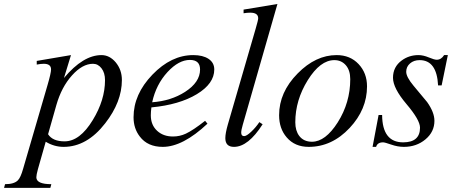

<svg xmlns="http://www.w3.org/2000/svg" viewBox="-130 -715 2262 950"><path d="M473.1 -319.3Q473.1 -210.9 390.6 -105Q300.3 11.7 184.6 11.7Q138.2 11.7 96.2 -13.7L57.6 122.1Q49.8 150.9 49.8 162.1Q49.8 196.3 124 196.3L119.1 214.4H-109.9L-105 196.3Q-60.1 196.3 -41.5 177.2Q-27.8 163.6 -15.6 120.1L105 -293.5Q122.6 -353.5 122.6 -371.6Q122.6 -399.4 86.4 -399.4Q71.8 -399.4 51.8 -395.5V-413.6L221.2 -442.4L186.5 -329.1Q281.2 -442.4 372.1 -442.4Q412.1 -442.4 442.4 -406.7Q473.1 -369.6 473.1 -319.3ZM389.6 -318.4Q389.6 -354.5 372.3 -377Q355 -399.4 330.1 -399.4Q277.8 -399.4 226.1 -341.8Q174.3 -284.2 148.9 -195.3L107.9 -50.8Q130.4 -15.6 189.5 -15.6Q265.1 -15.6 329.1 -121.1Q389.6 -220.2 389.6 -318.4Z M930.2 -371.1Q930.2 -301.3 843.8 -249Q757.3 -196.8 619.1 -183.6Q616.2 -161.6 616.2 -144.5Q616.2 -96.2 647.9 -67.4Q678.2 -39.6 726.1 -39.6Q759.3 -39.6 789.6 -53.7Q825.2 -70.3 884.8 -117.2L896.5 -103Q774.4 11.7 675.3 11.7Q600.6 11.7 562 -39.1Q530.8 -79.1 530.8 -134.8Q530.8 -248.5 624 -345.5Q717.3 -442.4 826.2 -442.4Q874 -442.4 902.1 -423.6Q930.2 -404.8 930.2 -371.1ZM859.9 -371.1Q859.9 -418.5 809.6 -418.5Q754.4 -418.5 699.2 -358.9Q642.1 -296.9 623 -209Q716.3 -215.8 785.6 -260.3Q859.9 -308.1 859.9 -371.1Z M1242.7 -695.3 1071.3 -98.1Q1063.5 -71.3 1063.5 -58.6Q1063.5 -41.5 1078.1 -41.5Q1089.8 -41.5 1113 -63.2Q1136.2 -85 1153.3 -110.8L1169.4 -100.1Q1098.1 11.7 1027.8 11.7Q984.9 11.7 984.9 -31.7Q984.9 -55.2 997.1 -98.1L1134.8 -572.3Q1147.5 -615.7 1147.5 -624.5Q1147.5 -652.3 1107.9 -652.3Q1092.8 -652.3 1075.2 -649.4V-667.5Z M1686 -287.6Q1686 -173.8 1600.1 -82Q1512.2 11.7 1397.5 11.7Q1328.6 11.7 1288.6 -35.2Q1251 -78.6 1251 -145Q1251 -258.8 1342.8 -351.6Q1432.1 -442.4 1535.6 -442.4Q1602.5 -442.4 1644.3 -397.9Q1686 -353.5 1686 -287.6ZM1603 -323.2Q1603 -367.2 1581.1 -392.3Q1559.1 -417.5 1524.4 -417.5Q1454.6 -417.5 1392.8 -318.4Q1331.1 -219.2 1331.1 -109.9Q1331.1 -68.4 1350.6 -42.5Q1372.6 -13.7 1413.6 -13.7Q1480 -13.7 1541 -109.4Q1603 -207.5 1603 -323.2Z M2085.9 -442.4 2055.2 -292.5H2037.6Q2031.2 -417.5 1946.3 -417.5Q1917.5 -417.5 1898.7 -401.1Q1879.9 -384.8 1879.9 -359.9Q1879.9 -334.5 1916 -291Q1949.7 -250.5 1983.4 -210Q2019.5 -159.2 2019.5 -117.2Q2019.5 -62.5 1975.1 -25.4Q1930.7 11.7 1868.2 11.7Q1837.9 11.7 1805.9 0.5Q1773.9 -10.7 1765.6 -10.7Q1737.3 -10.7 1731 11.7H1713.4L1743.2 -146H1760.7Q1761.7 -10.7 1864.7 -10.7Q1948.2 -10.7 1948.2 -83.5Q1948.2 -121.1 1881.3 -200Q1814.5 -278.8 1814.5 -330.1Q1814.5 -384.3 1857.9 -416Q1894 -442.4 1940.4 -442.4Q1963.9 -442.4 1991.5 -430.9Q2019 -419.4 2030.8 -419.4Q2053.2 -419.4 2067.4 -442.4Z"/></svg>

Font: Dai Banna SIL Book
Style: Oblique
Weight: 400
Italic angle: -11°
Designer: Victor Gaultney
Foundry: SIL International
Version: Version 2.000